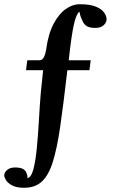

<svg xmlns="http://www.w3.org/2000/svg" viewBox="-41 -718 536 908"><path d="M336 -698Q385 -698 412.5 -686.5Q440 -675 451.5 -658.5Q463 -642 463 -627Q463 -611 449 -598.5Q435 -586 411 -586Q385 -586 372 -593Q359 -600 352 -613Q348 -621 342.5 -634Q337 -647 335 -662Q329 -662 318.5 -637Q308 -612 297 -538Q293 -512 290 -485.5Q287 -459 284 -433H388L382 -386H278Q276 -378 276 -373Q259 -225 244 -121Q229 -17 209 47Q189 111 157 140.5Q125 170 73 170Q37 170 16.5 159Q-4 148 -12.5 134Q-21 120 -21 111Q-21 98 -7.5 86Q6 74 30 74Q53 74 65.5 80Q78 86 83 97Q88 109 88 110Q89 115 89 120Q89 125 86 125Q106 123 116.5 84Q127 45 133 -16.5Q139 -78 143 -148Q145 -181 147 -214.5Q149 -248 152 -280L163 -386H82L88 -433H145Q159 -433 166.5 -447.5Q174 -462 177 -482Q187 -557 212 -604.5Q237 -652 269.5 -675Q302 -698 336 -698Z"/></svg>

Font: Libertinus Serif SemiBold
Style: Regular
Weight: 600
Designer: Philipp H. Poll, Khaled Hosny
Foundry: Caleb Maclennan
Version: Version 7.051;RELEASE